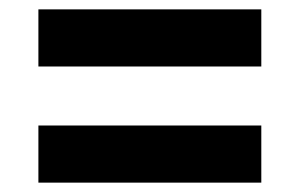

<svg xmlns="http://www.w3.org/2000/svg" viewBox="-20 -555 639 410"><path d="M62 -535H538V-413H62ZM62 -287H538V-165H62Z"/></svg>

Font: Montserrat Alternates
Style: Bold
Weight: 700
Designer: Julieta Ulanovsky
Foundry: Julieta Ulanovsky
Version: Version 7.200